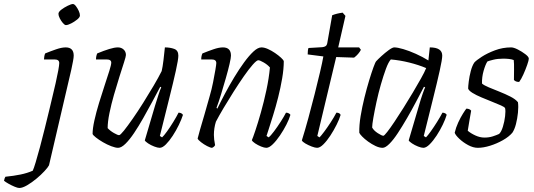

<svg xmlns="http://www.w3.org/2000/svg" viewBox="-153 -736 2659 956"><path d="M-57 200Q-65 200 -80.5 193.5Q-96 187 -111 178.5Q-126 170 -133 164Q-130 149 -126 144Q-85 140 -51 133Q-17 126 10 114Q15 104 24.5 72.5Q34 41 46 -3.5Q58 -48 70 -97Q82 -146 93 -191Q99 -217 107.5 -252Q116 -287 124 -322Q132 -357 137 -384.5Q142 -412 142 -422Q142 -440 119 -440H66Q66 -445 67.5 -454.5Q69 -464 72 -470Q99 -481 126.5 -490.5Q154 -500 174 -500Q214 -500 214 -459Q214 -450 210.5 -431Q207 -412 202 -389L91 87Q86 97 68.5 116Q51 135 28 154Q5 173 -18 186.5Q-41 200 -57 200ZM175 -611Q169 -611 160 -621.5Q151 -632 144.5 -645Q138 -658 138 -667Q138 -677 152.5 -688Q167 -699 184.5 -707.5Q202 -716 210 -716Q217 -716 225 -705.5Q233 -695 239 -682Q245 -669 245 -659Q245 -650 231.5 -639Q218 -628 201.5 -619.5Q185 -611 175 -611Z M435 0Q422 0 401 -8Q380 -16 359.5 -28Q339 -40 324.5 -51.5Q310 -63 308 -69Q308 -96 317 -136.5Q326 -177 340 -223Q354 -269 368 -311Q382 -353 391.5 -383.5Q401 -414 401 -424Q401 -440 378 -440H325Q325 -456 331 -470Q365 -484 391 -492Q417 -500 434 -500Q451 -500 462.5 -489.5Q474 -479 474 -462Q474 -455 464.5 -425.5Q455 -396 441.5 -353.5Q428 -311 414.5 -264Q401 -217 392 -173Q383 -129 383 -98Q396 -84 414.5 -73.5Q433 -63 440 -63Q446 -63 464 -85.5Q482 -108 507.5 -144.5Q533 -181 560 -224Q587 -267 611.5 -308.5Q636 -350 652 -382Q657 -403 661 -436.5Q665 -470 668 -500Q694 -500 714.5 -492.5Q735 -485 735 -459Q735 -440 722.5 -383.5Q710 -327 689 -243.5Q668 -160 643 -59L654 -52Q663 -60 678.5 -81.5Q694 -103 710 -129Q726 -155 736 -175Q751 -175 758 -164Q751 -142 737.5 -114Q724 -86 707 -60Q690 -34 673 -17Q656 0 642 0Q632 0 615 -6.5Q598 -13 584.5 -22Q571 -31 568 -37L619 -210Q629 -242 636.5 -265.5Q644 -289 650 -301L645 -304Q627 -270 605 -229Q583 -188 560 -147.5Q537 -107 514.5 -73.5Q492 -40 471.5 -20Q451 0 435 0Z M903 0Q895 0 878.5 -8.5Q862 -17 848 -28Q834 -39 831 -46Q834 -59 843 -90.5Q852 -122 865 -165.5Q878 -209 891 -257Q901 -291 908 -326.5Q915 -362 919.5 -388.5Q924 -415 924 -422Q924 -440 901 -440H849Q849 -458 855 -470Q882 -481 909.5 -490.5Q937 -500 957 -500Q997 -500 997 -459Q997 -448 990 -417.5Q983 -387 971.5 -347Q960 -307 948 -267.5Q936 -228 925 -199L929 -195Q946 -230 967.5 -270.5Q989 -311 1013.5 -351.5Q1038 -392 1062.5 -425.5Q1087 -459 1109 -479.5Q1131 -500 1149 -500Q1163 -500 1181 -492Q1199 -484 1216.5 -472Q1234 -460 1246.5 -448.5Q1259 -437 1260 -431Q1260 -393 1252 -346Q1244 -299 1232 -251.5Q1220 -204 1207 -162.5Q1194 -121 1185 -93Q1176 -65 1174 -59L1185 -52Q1194 -59 1211 -81.5Q1228 -104 1245 -130.5Q1262 -157 1271 -175Q1280 -175 1286 -171Q1292 -167 1293 -164Q1287 -143 1273 -115.5Q1259 -88 1241 -61.5Q1223 -35 1205 -17.5Q1187 0 1173 0Q1163 0 1147 -6.5Q1131 -13 1117.5 -22Q1104 -31 1101 -38Q1106 -49 1118.5 -86Q1131 -123 1146 -176Q1161 -229 1173.5 -287.5Q1186 -346 1191 -400Q1179 -414 1160 -425Q1141 -436 1133 -436Q1125 -436 1105.5 -414Q1086 -392 1061 -356Q1036 -320 1010 -279Q984 -238 960.5 -198.5Q937 -159 922 -130Q917 -114 914.5 -97.5Q912 -81 912 -64Q912 -43 918 -13Q916 -10 913.5 -7Q911 -4 903 0Z M1426 0Q1416 0 1399 -6.5Q1382 -13 1367.5 -21.5Q1353 -30 1350 -37Q1366 -88 1382.5 -148.5Q1399 -209 1414 -268.5Q1429 -328 1440.5 -377Q1452 -426 1457 -455L1379 -465Q1379 -487 1383 -497L1451 -501Q1462 -502 1468.5 -506.5Q1475 -511 1477 -524L1501 -660Q1523 -669 1553 -673L1567 -657L1531 -500H1635L1644 -488Q1639 -478 1630 -467.5Q1621 -457 1610 -449L1521 -452L1427 -59L1438 -52Q1446 -60 1461 -80Q1476 -100 1493 -126Q1510 -152 1522 -175Q1538 -175 1543 -164Q1537 -143 1523 -115Q1509 -87 1492 -61Q1475 -35 1457.5 -17.5Q1440 0 1426 0Z M1752 0Q1736 0 1717 -9Q1698 -18 1680 -31Q1662 -44 1650 -56.5Q1638 -69 1636 -75Q1635 -112 1642.5 -157.5Q1650 -203 1661.5 -249.5Q1673 -296 1685 -335.5Q1697 -375 1706.5 -401Q1716 -427 1720 -431Q1728 -440 1746 -456.5Q1764 -473 1782.5 -486.5Q1801 -500 1810 -500Q1826 -500 1855 -491.5Q1884 -483 1917.5 -468Q1951 -453 1980 -435L1987 -500Q2049 -500 2049 -459Q2049 -441 2036.5 -384.5Q2024 -328 2003 -244Q1982 -160 1957 -59L1968 -52Q1977 -61 1992 -82Q2007 -103 2023 -128.5Q2039 -154 2050 -175Q2058 -175 2064 -171.5Q2070 -168 2071 -164Q2065 -143 2051.5 -115Q2038 -87 2021 -61Q2004 -35 1986.5 -17.5Q1969 0 1955 0Q1945 0 1928.5 -6.5Q1912 -13 1898.5 -22Q1885 -31 1882 -37L1933 -210Q1942 -242 1951.5 -269Q1961 -296 1964 -301L1958 -304Q1940 -270 1918.5 -229Q1897 -188 1873.5 -147.5Q1850 -107 1828 -73.5Q1806 -40 1786 -20Q1766 0 1752 0ZM1756 -60Q1760 -60 1775 -79Q1790 -98 1811 -129.5Q1832 -161 1856 -199Q1880 -237 1902.5 -275Q1925 -313 1943 -345Q1961 -377 1969 -397Q1931 -413 1885 -424.5Q1839 -436 1793 -440Q1781 -427 1768.5 -393Q1756 -359 1743.5 -315.5Q1731 -272 1721.5 -228Q1712 -184 1706 -149.5Q1700 -115 1700 -101Q1708 -86 1728 -73Q1748 -60 1756 -60Z M2226 0Q2203 0 2178 -13.5Q2153 -27 2134 -45Q2115 -63 2111 -75Q2117 -101 2128.5 -126Q2140 -151 2152 -170Q2164 -189 2169 -195Q2185 -195 2193 -185Q2190 -168 2185 -139.5Q2180 -111 2176 -85Q2191 -72 2214 -61.5Q2237 -51 2259 -51Q2282 -51 2300.5 -57Q2319 -63 2332 -69Q2343 -79 2351 -105Q2359 -131 2362 -157.5Q2365 -184 2362 -197Q2360 -203 2341.5 -211Q2323 -219 2297 -229.5Q2271 -240 2244.5 -251Q2218 -262 2199.5 -273.5Q2181 -285 2178 -295Q2178 -306 2181 -330.5Q2184 -355 2191 -382Q2198 -409 2209 -425Q2219 -436 2246 -453.5Q2273 -471 2311.5 -485.5Q2350 -500 2392 -500Q2405 -500 2425.5 -489.5Q2446 -479 2463 -466Q2480 -453 2480 -444Q2480 -436 2472 -413Q2464 -390 2453 -365.5Q2442 -341 2432 -328Q2414 -328 2406 -338Q2406 -358 2406.5 -389Q2407 -420 2405 -437Q2395 -441 2381 -442.5Q2367 -444 2353 -444Q2325 -444 2303 -438.5Q2281 -433 2274 -430Q2264 -415 2255 -383.5Q2246 -352 2247 -320Q2257 -311 2281 -301Q2305 -291 2334 -279.5Q2363 -268 2388.5 -255Q2414 -242 2426 -227Q2429 -205 2426 -175Q2423 -145 2416 -118Q2409 -91 2398 -75Q2381 -55 2351 -38Q2321 -21 2287.5 -10.5Q2254 0 2226 0Z"/></svg>

Font: Texturina Thin
Style: Italic
Weight: 100
Italic angle: -11°
Designer: Guillermo Torres Carreño
Foundry: Omnibus-Type
Version: Version 1.002; ttfautohint (v1.8.3)